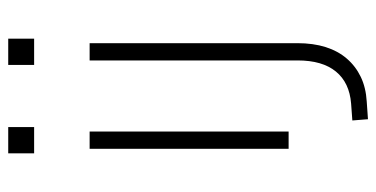

<svg xmlns="http://www.w3.org/2000/svg" viewBox="-244 -478 915 467"><g transform="rotate(-90 213.5 -244.5)"><path d="M74 -619V-682H138V-619ZM85 0V-484H127V0ZM289 -619V-682H353V-619ZM157 193 154 155 195 152Q246 148 273 115Q300 82 300 22V-484H342V21Q342 60 332.5 90Q323 120 304.5 141.5Q286 163 260 175.5Q234 188 200 190Z"/></g></svg>

Font: Nunito Sans 12pt ExtraLight ExtraLight
Style: Regular
Weight: 250
Version: Version 3.101;gftools[0.9.27]